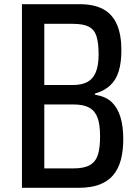

<svg xmlns="http://www.w3.org/2000/svg" viewBox="-20 -826 666 919"><path d="M85 73V-806H359Q431 -806 475 -781.5Q519 -757 540 -708Q561 -659 561 -586Q561 -526 548 -484Q535 -442 506 -416Q477 -390 434 -378V-373Q487 -364 515 -337Q543 -310 556.5 -265.5Q570 -221 570 -160Q570 -104 558.5 -61Q547 -18 522 12Q497 42 456 57.5Q415 73 354 73ZM192 -20H332Q383 -20 410.5 -36Q438 -52 448.5 -85Q459 -118 459 -173Q459 -230 447 -262.5Q435 -295 407.5 -310.5Q380 -326 332 -326H192ZM192 -419H327Q372 -419 399 -434Q426 -449 439 -481.5Q452 -514 452 -565Q452 -620 442 -652Q432 -684 405.5 -698Q379 -712 327 -712H192Z"/></svg>

Font: Farlight84_Sys_V01
Style: Regular
Weight: 400
Designer: Ryoko NISHIZUKA  (kana, bopomofo & ideographs); Paul D. Hunt (Latin, Greek & Cyrillic); Sandoll Communications , Soo-you
Foundry: Adobe
Version: Version 2.004;October 29, 2024;FontCreator 14.0.0.2814 64-bi